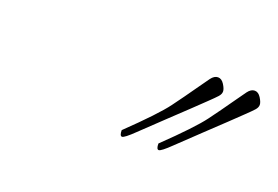

<svg xmlns="http://www.w3.org/2000/svg" viewBox="-40 -651 498 344"><g transform="rotate(20 209.0 -479.5)"><path d="M271 -411Q323 -461 340 -484Q357 -507 369.5 -525Q382 -543 388 -551Q394 -559 401 -559Q408 -559 413 -551Q418 -543 418 -538Q418 -533 413.5 -528Q409 -523 398.5 -513Q388 -503 375 -490.5Q362 -478 338.5 -456Q315 -434 297.5 -417Q280 -400 275.5 -400Q271 -400 271 -411ZM201 -411Q253 -461 270 -484Q287 -507 299.5 -525Q312 -543 318 -551Q324 -559 331 -559Q338 -559 343 -551Q348 -543 348 -538Q348 -533 343.5 -528Q339 -523 328.5 -513Q318 -503 305 -490.5Q292 -478 268.5 -456Q245 -434 227.5 -417Q210 -400 205.5 -400Q201 -400 201 -411Z"/></g></svg>

Font: Herr Von Muellerhoff
Style: Regular
Weight: 400
Version: Version 1.000